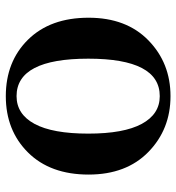

<svg xmlns="http://www.w3.org/2000/svg" viewBox="7 -598 607 661"><g transform="rotate(90 310.5 -267.5)"><path d="M311 16Q192 16 116.5 -60.5Q41 -137 41 -269Q41 -399 119 -475Q197 -551 311 -551Q425 -551 503 -475Q581 -399 581 -269Q581 -137 505 -60.5Q429 16 311 16ZM311 -21Q373 -21 406.5 -83Q440 -145 440 -268Q440 -390 406.5 -452Q373 -514 311 -514Q182 -514 182 -268Q182 -21 311 -21Z"/></g></svg>

Font: Swei Spring CJKtc
Style: Bold
Weight: 700
Version: Version 1.021